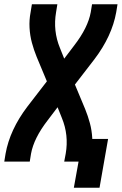

<svg xmlns="http://www.w3.org/2000/svg" viewBox="-34 -755 569 897"><path d="M311 122 333 0H266L273 -37Q288 -124 255 -204L235 -254L188 -192Q124 -109 111 -37L105 0H-14L-8 -37Q12 -149 94 -257L185 -375L137 -490Q124 -522 115 -555.5Q106 -589 104 -625.5Q102 -662 109 -698L115 -735H234L228 -698Q213 -611 246 -531L266 -481L313 -543Q377 -626 390 -698L396 -735H515L509 -698Q489 -586 407 -478L316 -360L364 -245Q377 -213 386 -179.5Q395 -146 397 -110V-106H471L431 122Z"/></svg>

Font: Iosevka SS08
Style: Bold Italic
Weight: 700
Italic angle: -10°
Monospace: yes
Designer: Belleve Invis
Foundry: Belleve Invis
Version: 2.1.0; ttfautohint (v1.8.2)